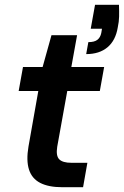

<svg xmlns="http://www.w3.org/2000/svg" viewBox="-20 -782 518 802"><path d="M240 0Q183 0 148 -18Q113 -36 101 -74Q89 -112 99 -170L140 -402H58L76 -502H158L195 -635H302L278 -502H415L397 -402H261L219 -169Q213 -131 227.5 -116.5Q242 -102 278 -102H345L327 0ZM340 -556 349 -606Q374 -606 386.5 -615.5Q399 -625 403 -644L406 -662H359L377 -762H477Q478 -734 477.5 -712.5Q477 -691 472 -668Q463 -613 429 -584.5Q395 -556 340 -556Z"/></svg>

Font: DM Sans 16pt SemiBold
Style: Italic
Weight: 600
Italic angle: -10°
Version: Version 4.004;gftools[0.9.30]